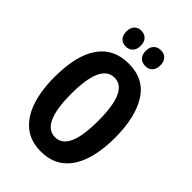

<svg xmlns="http://www.w3.org/2000/svg" viewBox="-268 -1113 1134 1134"><g transform="rotate(45 299.5 -545.5)"><path d="M553 -451Q553 -338 525.5 -255.5Q498 -173 442 -128Q386 -83 300 -83Q214 -83 158 -128.5Q102 -174 74 -256.5Q46 -339 46 -452Q46 -632 111 -725Q176 -818 300 -818Q429 -818 491 -719.5Q553 -621 553 -451ZM186 -451Q186 -202 300 -202Q356 -202 384 -263.5Q412 -325 412 -451Q412 -577 384 -638.5Q356 -700 300 -700Q186 -700 186 -451ZM156 -942Q156 -974 172.5 -991Q189 -1008 215 -1008Q243 -1008 259.5 -990.5Q276 -973 276 -942Q276 -911 259.5 -893.5Q243 -876 215 -876Q189 -876 172.5 -893Q156 -910 156 -942ZM318 -942Q318 -974 335 -991Q352 -1008 379 -1008Q407 -1008 423.5 -990.5Q440 -973 440 -942Q440 -911 423.5 -893.5Q407 -876 379 -876Q351 -876 334.5 -893.5Q318 -911 318 -942Z"/></g></svg>

Font: Noto Sans Kannada UI ExtraCondensed
Style: Bold
Weight: 700
Width: 2
Designer: Jelle Bosma - Monotype Design Team
Foundry: Monotype Imaging Inc.
Version: Version 2.005; ttfautohint (v1.8.4.7-5d5b)